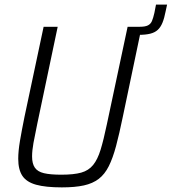

<svg xmlns="http://www.w3.org/2000/svg" viewBox="-20 -804 744 832"><path d="M530 -653 537 -688H586Q609 -688 621 -694Q633 -700 638.5 -713Q644 -726 649 -748L656 -784H704L698 -756Q692 -725 684 -705.5Q676 -686 663.5 -674.5Q651 -663 631 -658Q611 -653 581 -653ZM248 8Q178 8 136.5 -3.5Q95 -15 77 -42Q59 -69 59 -116Q59 -149 66.5 -193.5Q74 -238 86 -297L169 -688H230L141 -265Q131 -218 125 -184.5Q119 -151 119 -126Q119 -95 131 -77.5Q143 -60 170.5 -53.5Q198 -47 246 -47Q300 -47 332 -56Q364 -65 383.5 -89Q403 -113 416 -155.5Q429 -198 443 -265L533 -688H594L512 -297Q497 -224 483 -171.5Q469 -119 451.5 -84Q434 -49 408 -29Q382 -9 343.5 -0.5Q305 8 248 8Z"/></svg>

Font: Saira SemiCondensed Light
Style: Italic
Weight: 300
Width: 4
Italic angle: -12°
Designer: Hector Gatti with collaboration of the Omnibus-Type team
Foundry: Omnibus-Type
Version: Version 1.101